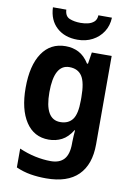

<svg xmlns="http://www.w3.org/2000/svg" viewBox="-107 -837 798 1144"><g transform="rotate(10 292.5 -265.5)"><path d="M234 -556Q278 -556 313.5 -537.5Q349 -519 376 -476H382L393 -546H513V-11Q513 111 448 175.5Q383 240 254 240Q204 240 159.5 232.5Q115 225 72 206V92Q120 113 169 123.5Q218 134 264 134Q317 134 344 104Q371 74 371 9V-1Q371 -19 372.5 -38Q374 -57 375 -72H372Q344 -27 308 -8.5Q272 10 229 10Q140 10 90.5 -65Q41 -140 41 -271Q41 -406 91.5 -481Q142 -556 234 -556ZM277 -437Q185 -437 185 -269Q185 -105 279 -105Q328 -105 353 -138Q378 -171 378 -253V-273Q378 -362 353.5 -399.5Q329 -437 277 -437ZM475 -771Q473 -722 449 -685Q425 -648 385 -627Q345 -606 295 -606Q217 -606 169 -650Q121 -694 118 -771H199Q201 -731 229.5 -719.5Q258 -708 296 -708Q318 -708 340 -713Q362 -718 377 -731.5Q392 -745 393 -771Z"/></g></svg>

Font: Noto Sans Gurmukhi UI SemiCondensed
Style: Bold
Weight: 700
Width: 4
Designer: Jelle Bosma - Monotype Design Team
Foundry: Monotype Imaging Inc.
Version: Version 2.004; ttfautohint (v1.8.4.7-5d5b)